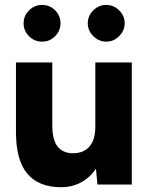

<svg xmlns="http://www.w3.org/2000/svg" viewBox="-20 -763 618 794"><path d="M374.2 -92.6V-504.6H525V0H383ZM278 -129.2Q324.8 -128.4 349.5 -156.5Q374.2 -184.6 374.2 -239.2H421Q421 -160.2 397.4 -104Q373.8 -47.8 330.9 -18.3Q288 11.2 232.4 11.2Q139.8 11.2 92.8 -44.9Q45.8 -101 46 -218.6V-246.6H196.2Q196.2 -185.2 217.4 -158Q238.6 -130.8 278 -129.2ZM46 -504.6H196.2V-246.6H46ZM343 -667Q343 -697.6 365.7 -720.1Q388.5 -742.6 419.4 -742.6Q450 -742.6 472.8 -720.1Q495.6 -697.6 495.6 -667Q495.6 -636.4 472.8 -613.6Q450 -590.8 419.4 -590.8Q388.8 -590.8 365.9 -613.6Q343 -636.4 343 -667ZM77.6 -667Q77.6 -697.6 100.1 -720.1Q122.6 -742.6 154.1 -742.6Q185.7 -742.6 207.9 -720.5Q230.2 -698.4 230.2 -667Q230.2 -635.8 207.9 -613.3Q185.7 -590.8 154.1 -590.8Q122.6 -590.8 100.1 -613.1Q77.6 -635.4 77.6 -667Z"/></svg>

Font: 寒蝉端黑体 Light
Style: Regular
Weight: 300
Designer: ChillDuanSans {Warren2060}; 
Source Han Sans {Ryoko NISHIZUKA 西塚涼子 (kana, bopomofo & ideographs); Paul D. Hunt (Latin, G
Foundry: ChillType&Adobe
Version: Version 1.300;Glyphs 3.3 (3306)